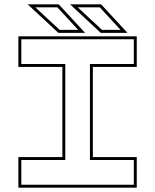

<svg xmlns="http://www.w3.org/2000/svg" viewBox="-20 -868 718 888"><path d="M65 0V-141.5H268.5V-558.5H65V-700H612.5V-558.5H409.5V-141.5H612.5V0ZM78.5 -13.5H599V-128H396V-572H599V-686.5H78.5V-572H282V-128H78.5ZM569.5 -716H446L304 -848H447.5ZM537.5 -730 441.5 -834H339.5L451.5 -730ZM373.5 -716H250L108 -848H251.5ZM341.5 -730 245.5 -834H143.5L255.5 -730Z"/></svg>

Font: Tourney Expanded Thin
Style: Regular
Weight: 100
Width: 7
Designer: Tyler Finck
Foundry: Etcetera Type Co
Version: Version 1.010; ttfautohint (v1.8.3)